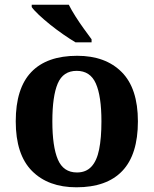

<svg xmlns="http://www.w3.org/2000/svg" viewBox="-20 -786 654 816"><path d="M304.9 10Q184.8 10 115.8 -59.6Q46.9 -129.2 46.9 -270.2Q46.9 -410.7 113 -479.8Q179.2 -548.9 308.1 -548.9Q428.2 -548.9 497.1 -479.8Q566.1 -410.7 566.1 -270.2Q566.1 -129.2 499.9 -59.6Q433.8 10 304.9 10ZM307 -53Q345.4 -53 368.4 -77.7Q391.5 -102.3 401.3 -150.9Q411.1 -199.6 411.1 -270.2Q411.1 -377.5 387.3 -431.2Q363.5 -484.9 305.9 -484.9Q248.4 -484.9 225.4 -431.2Q202.5 -377.5 202.5 -270.3Q202.5 -163.1 225.9 -108.1Q249.4 -53 307 -53ZM301 -606Q277.5 -620 249.3 -639.5Q221.1 -659 193.6 -681Q166.2 -703 145 -723Q123.8 -743 114.8 -756V-766H272.3Q283.3 -744 300.4 -717Q317.5 -690 336.3 -664Q355.2 -638 369.2 -619V-606Z"/></svg>

Font: Noto Serif Ethiopic
Style: Regular
Weight: 400
Designer: Monotype Design Team
Foundry: Monotype Imaging Inc.
Version: Version 2.102